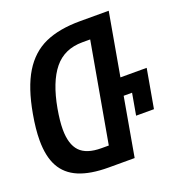

<svg xmlns="http://www.w3.org/2000/svg" viewBox="-131 -835 884 945"><g transform="rotate(-20 311.0 -362.5)"><path d="M4 -241Q4 -300 17.5 -375Q40.5 -505.5 87.2 -582Q134 -658.5 208 -691.8Q282 -725 391.5 -725H542L484 -397H621.5L605.5 -306.5L585.5 -193.5H492L512 -306.5H468L414 0H278.5Q183 0 122.5 -25.5Q62 -51 33 -104Q4 -157 4 -241ZM315.5 -101.5 408 -623.5H367Q272.5 -623.5 218.2 -556.8Q164 -490 140.5 -359Q129.5 -296 129.5 -253.5Q129.5 -175 164.5 -138.2Q199.5 -101.5 277 -101.5Z"/></g></svg>

Font: JuliaMono SemiBoldItalic
Style: Regular
Weight: 600
Italic angle: -9°
Monospace: yes
Designer: cormullion
Foundry: corm
Version: Version 0.049; ttfautohint (v1.8.4)